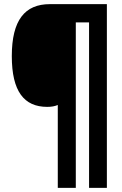

<svg xmlns="http://www.w3.org/2000/svg" viewBox="-20 -780 590 927"><path d="M496 127V-760H221C100 -760 37 -683 37 -509C37 -339 96 -264 208 -264C229 -264 244 -267 259 -273V127H346V-672H410V127Z"/></svg>

Font: Noto Sans Thai Looped Condensed Black
Style: Regular
Weight: 900
Width: 3
Designer: Sasikarn Vongin, Ben Mitchell
Foundry: The Fontpad Ltd
Version: Version 1.001